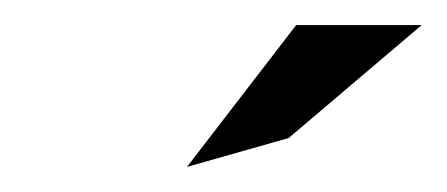

<svg xmlns="http://www.w3.org/2000/svg" viewBox="-20 -753 356 153"><path d="M129 -620 210 -643 316 -733H216Z"/></svg>

Font: Charger Sport
Style: DfExtObl
Weight: 400
Designer: Jasper
Foundry: Cannot Into Space Fonts
Version: Version 1.1